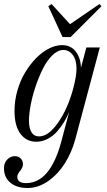

<svg xmlns="http://www.w3.org/2000/svg" viewBox="-34 -692 534 954"><path d="M273.9 -467.8Q317.9 -467.8 342.5 -435.8Q367.2 -403.8 368.2 -355L395 -456.1H461.9L339.8 1Q322.3 65.4 288.3 119.4Q254.4 173.3 205.3 207.8Q156.2 242.2 103 242.2Q49.3 242.2 17.6 215.8Q-14.2 189.5 -14.2 144Q-14.2 117.2 2 100.6Q18.1 84 40 84Q58.1 84 69.1 95.7Q80.1 107.4 80.1 124Q80.1 139.6 65.9 157.2Q51.8 174.8 51.8 186Q51.8 217.8 95.2 217.8Q215.8 217.8 271 9.8L310.1 -137.2Q299.8 -111.3 284.9 -86.7Q270 -62 249.8 -38.8Q229.5 -15.6 202.4 -1.7Q175.3 12.2 146 12.2Q97.2 12.2 67.6 -27.1Q38.1 -66.4 38.1 -141.1Q38.1 -191.4 52.2 -241.5Q66.4 -291.5 90.6 -331.5Q114.7 -371.6 145 -402.6Q175.3 -433.6 209 -450.7Q242.7 -467.8 273.9 -467.8ZM160.2 -14.2Q207.5 -14.2 255.9 -84.5Q304.2 -154.8 331.1 -256.8Q346.2 -315.9 346.2 -351.1Q346.2 -394.5 327.4 -419.2Q308.6 -443.8 280.8 -443.8Q253.4 -443.8 226.3 -417.5Q199.2 -391.1 179 -350.3Q158.7 -309.6 142.6 -261.7Q126.5 -213.9 118.2 -168.9Q109.9 -124 109.9 -91.8Q109.9 -55.2 122.6 -34.7Q135.3 -14.2 160.2 -14.2ZM276.9 -507.8 206.1 -661.1 222.2 -671.9 314 -571.8 460 -671.9 470.2 -661.1 316.9 -507.8Z"/></svg>

Font: Flanker Steampunk
Style: Italic
Weight: 400
Italic angle: -12°
Designer: Alexey Kryukov, Leonardo Di Lena
Foundry: Alexey Kryukov, Leonardo Di Lena
Version: 1.210